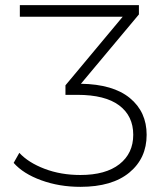

<svg xmlns="http://www.w3.org/2000/svg" viewBox="-20 -720 649 745"><path d="M484 -339.5C440.7 -375.2 377.3 -393.7 294 -395L519 -664V-700H57V-655H456L234 -389V-352H280C352 -352 406.2 -338.3 442.5 -311C478.8 -283.7 497 -245.7 497 -197C497 -149 479.2 -111 443.5 -83C407.8 -55 357.3 -41 292 -41C241.3 -41 195 -49 153 -65C111 -81 78.3 -101.7 55 -127L33 -88C57.7 -60 93.3 -37.5 140 -20.5C186.7 -3.5 237.3 5 292 5C374 5 437.3 -13.5 482 -50.5C526.7 -87.5 549 -136.3 549 -197C549 -256.3 527.3 -303.8 484 -339.5Z"/></svg>

Font: Montserrat Custom ExtraLight
Style: Regular
Weight: 300
Designer: Julieta Ulanovsky
Foundry: Julieta Ulanovsky
Version: Version 7.200